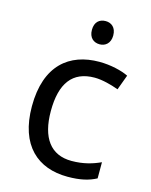

<svg xmlns="http://www.w3.org/2000/svg" viewBox="-113 -811 706 895"><g transform="rotate(15 240.0 -363.5)"><path d="M285 -737C256 -737 233 -720 233 -681C233 -643 256 -625 285 -625C312 -625 336 -643 336 -681C336 -720 312 -737 285 -737ZM300 10C361 10 402 0 438 -19V-97C401 -80 357 -66 299 -66C198 -66 146 -137 146 -266C146 -400 197 -469 304 -469C341 -469 388 -456 420 -444L447 -517C415 -533 360 -546 306 -546C162 -546 55 -463 55 -265C55 -75 157 10 300 10Z"/></g></svg>

Font: Noto Sans Gujarati UI
Style: Regular
Weight: 400
Designer: Jelle Bosma - Monotype Design Team, Universal Thirst
Foundry: Monotype Imaging Inc.
Version: Version 2.106